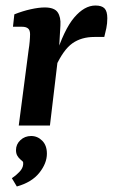

<svg xmlns="http://www.w3.org/2000/svg" viewBox="-20 -455 409 696"><path d="M48 0 84 -276Q86 -287 87.5 -303.5Q89 -320 89 -331Q89 -346 81.5 -352Q74 -358 60 -358H27L32 -403Q62 -415 91.5 -421.5Q121 -428 142 -428Q177 -428 189 -410.5Q201 -393 199 -363L194 -277L161 0ZM180 -247Q212 -348 249 -391.5Q286 -435 326 -435Q349 -435 359 -424.5Q369 -414 369 -389Q369 -370 365.5 -353Q362 -336 358 -321H322Q275 -321 242.5 -298Q210 -275 182 -214ZM41 221 23 191Q37 182 50 168.5Q63 155 64 141Q65 133 62 130Q59 127 54 123Q47 117 42.5 109Q38 101 38 89Q38 68 54 53Q70 38 93 38Q116 38 133 55Q150 72 150 102Q150 137 122.5 171.5Q95 206 41 221Z"/></svg>

Font: Rasa SemiBold
Style: Italic
Weight: 600
Italic angle: -7.10001°
Designer: Anna Giedrys (Yrsa+Rasa design), David Brezina (Yrsa art-direction, Rasa art-direction, design)
Foundry: Rosetta Type Foundry
Version: Version 2.004